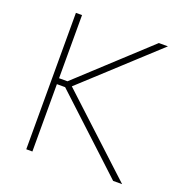

<svg xmlns="http://www.w3.org/2000/svg" viewBox="-128 -828 905 943"><g transform="rotate(20 324.5 -356.5)"><path d="M564 0Q505 -55 453.5 -102.8Q402 -150.5 353 -196L185 -352H134V-383H186L329.5 -515.5Q380 -562 429.2 -607.5Q478.5 -653 543.5 -713H591Q529 -656 470.5 -602.2Q412 -548.5 354 -495L207 -360V-374L370.5 -222.5Q409 -187.5 452.2 -147Q495.5 -106.5 537.2 -68.2Q579 -30 611 0ZM110 0Q110 -61 110 -117Q110 -173 110 -238V-475Q110 -540.5 110 -596.5Q110 -652.5 110 -713H142Q142 -652.5 142 -596.5Q142 -540.5 142 -475V-238Q142 -173 142 -117Q142 -61 142 0Z"/></g></svg>

Font: Commissioner Thin Thin
Style: Regular
Weight: 250
Version: Version 1.000